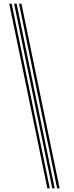

<svg xmlns="http://www.w3.org/2000/svg" viewBox="-20 -820 403 1040"><path d="M249.8 200H236.5L30 -800H43.2ZM302.8 200H289.5L83 -800H96.2ZM276.2 200H263L56.5 -800H69.8Z"/></svg>

Font: Big Shoulders Inline Display Thin
Style: Regular
Weight: 400
Version: Version 2.002